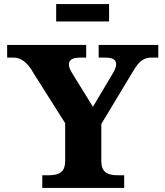

<svg xmlns="http://www.w3.org/2000/svg" viewBox="-20 -920 810 940"><path d="M144 -562 299 -317V-130C299 -83 275 -62 220 -62H187V0H588V-62H555C500 -62 476 -83 476 -130V-313L626 -562C653 -607 673 -638 722 -638H755V-700H463V-638H498C551 -638 562 -610 533 -562L435 -397L333 -562C303 -610 317 -638 370 -638H402V-700H15V-638H48C86 -638 119 -608 144 -562ZM255 -815H514V-900H255Z"/></svg>

Font: LT Superior Serif ExtraBold
Style: Regular
Weight: 800
Designer: Daniel Lyons
Foundry: LyonsType
Version: Version 2.120;FEAKit 1.0